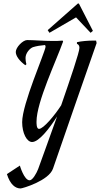

<svg xmlns="http://www.w3.org/2000/svg" viewBox="-20 -901 565 1083"><path d="M186 -215C186 -325 297 -557 336 -667L333 -672C310 -670 300 -670 276 -670C222 -670 173 -675 133 -675C109 -675 69 -634 69 -608C69 -585 90 -557 123 -533L129 -539C125 -552 124 -566 124 -574C124 -602 149 -629 166 -635C185 -641 209 -645 234 -647C236 -644 237 -640 237 -637C233 -603 105 -315 105 -212C105 -150 131 -100 161 -100C200 -100 259 -177 302 -244C253 -106 206 22 195 53C186 76 164 116 147 116C116 116 92 33 92 33L19 81C37 139 66 162 96 162C107 162 256 118 279 50C332 -104 501 -591 525 -658L522 -672H504C477 -672 438 -669 414 -663V-654C417 -652 428 -649 428 -631C428 -607 378 -460 325 -307C289 -251 225 -174 200 -174C185 -174 186 -207 186 -215ZM419 -881 249 -731 259 -716 409 -803 491 -716 504 -727 425 -881Z"/></svg>

Font: Romanesco
Style: Regular
Weight: 400
Designer: Astigmatic (AOETI)
Foundry: Astigmatic (AOETI)
Version: Version 1.000